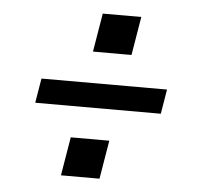

<svg xmlns="http://www.w3.org/2000/svg" viewBox="-45 -668 690 655"><g transform="rotate(5 300.0 -340.0)"><path d="M391 -489H259L281 -621H413ZM78 -298 92 -382H522L508 -298ZM187 -59 209 -191H341L319 -59Z"/></g></svg>

Font: Iosevka Custom Medium Oblique
Style: Regular
Weight: 500
Italic angle: -9°
Designer: Belleve Invis
Foundry: Belleve Invis
Version: Version 27.0.1